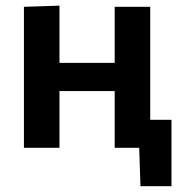

<svg xmlns="http://www.w3.org/2000/svg" viewBox="-20 -522 641 678"><path d="M64.5 0V-498L190 -502V-300H385V-498H510.5V-99H585.5V135.5H476L471.5 0H385V-200.5H190V0Z"/></svg>

Font: Heraclito SemiBold
Style: Regular
Weight: 600
Designer: Kostas Bartsokas (font) & Cristiano Sobral (main changes)
Foundry: Kostas Bartsokas (font) & Cristiano Sobral (main changes)
Version: Version 1.00;July 8, 2020;FontCreator 13.0.0.2655 64-bit